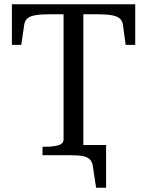

<svg xmlns="http://www.w3.org/2000/svg" viewBox="-20 -730 691 903"><path d="M279 -76V-663H220Q177 -663 150 -659Q123 -655 110 -644.5Q97 -634 94 -614L80 -519H36V-710H616V-519H571L558 -614Q555 -634 541.5 -644.5Q528 -655 501.5 -659Q475 -663 432 -663H372V0H180V-40H196Q231 -40 255 -47Q279 -54 279 -76ZM310 0H287V-48H479V153H432L417 54Q414 31 402.5 19.5Q391 8 369 4Q347 0 310 0Z"/></svg>

Font: Roboto Serif 72pt
Style: Regular
Weight: 400
Designer: Greg Gazdowicz
Foundry: Commercial Type
Version: Version 1.008